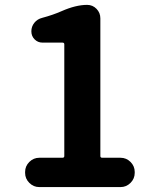

<svg xmlns="http://www.w3.org/2000/svg" viewBox="-20 -760 629 780"><path d="M139.6 0Q116.2 0 99.1 -17.1Q82 -34.2 82 -57.6V-61.5Q82 -85 99.1 -102.1Q116.2 -119.1 139.6 -119.1H233.4Q241.2 -119.1 241.2 -126V-580.1Q241.2 -586.9 233.4 -586.9H152.3Q133.8 -586.9 120.6 -600.1Q107.4 -613.3 107.4 -632.8Q107.4 -652.3 119.6 -667.5Q131.8 -682.6 151.4 -687.5Q195.3 -699.2 230.5 -714.8Q288.1 -740.2 334 -740.2Q356.4 -740.2 372.1 -724.1Q387.7 -708 387.7 -685.5V-126Q387.7 -119.1 395.5 -119.1H469.7Q493.2 -119.1 510.3 -102.1Q527.3 -85 527.3 -61.5V-57.6Q527.3 -34.2 510.3 -17.1Q493.2 0 469.7 0Z"/></svg>

Font: Gen Jyuu Gothic P Bold
Style: Bold
Weight: 700
Designer: [Source Han Sans]
Ryoko NISHIZUKA  (kana & ideographs); Paul D. Hunt (Latin, Greek & Cyrillic); Wenlong ZHANG  (bopomofo
Version: Version 1.002.20150607